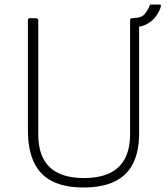

<svg xmlns="http://www.w3.org/2000/svg" viewBox="-20 -823 742 853"><path d="M598 -230Q598 -150 571 -96.5Q544 -43 489 -16.5Q434 10 351 10Q267 10 212.5 -17.5Q158 -45 131 -101.5Q104 -158 104 -245V-731Q104 -742 112 -742H140Q150 -742 150 -732V-226Q150 -129 200.5 -80.5Q251 -32 353 -32Q422 -32 467.5 -54Q513 -76 535.5 -119.5Q558 -163 558 -229V-733Q558 -742 566 -742H590Q598 -742 598 -733V-230ZM687 -803Q693 -803 694.5 -800.5Q696 -798 694 -792Q689 -774 674.5 -753Q660 -732 634.5 -717Q609 -702 569 -702L574 -743Q609 -743 624 -762Q639 -781 645 -799Q647 -803 649.5 -803Q652 -803 655 -803Z"/></svg>

Font: Libre Franklin Thin Thin
Style: Regular
Weight: 250
Version: Version 3.000